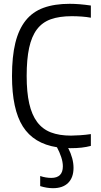

<svg xmlns="http://www.w3.org/2000/svg" viewBox="-20 -768 529 1008"><path d="M258 220Q226 220 191 209V156Q205 161 220.5 163.5Q236 166 249 166Q310 166 310 105Q310 83 301.5 57Q293 31 279 5Q157 -14 100 -104Q43 -194 43 -369Q43 -471 60.5 -542.5Q78 -614 114.5 -660Q151 -706 208.5 -727Q266 -748 346 -748Q395 -748 457 -739V-675Q437 -679 410 -681Q383 -683 357 -683Q292 -683 247 -667Q202 -651 174 -614Q146 -577 133 -517Q120 -457 120 -369Q120 -284 133.5 -224.5Q147 -165 175 -127.5Q203 -90 247 -73Q291 -56 353 -56Q370 -56 400.5 -58Q431 -60 457 -64V-2Q434 4 408.5 7Q383 10 348 10Q342 10 338 9Q366 64 366 113Q366 164 338 192Q310 220 258 220Z"/></svg>

Font: Encode Sans Compressed
Style: Regular
Weight: 400
Designer: Pablo Impallari, Andres Torresi
Foundry: Pablo Impallari, Andres Torresi
Version: Version 1.000; ttfautohint (v1.00) -l 8 -r 50 -G 200 -x 14 -